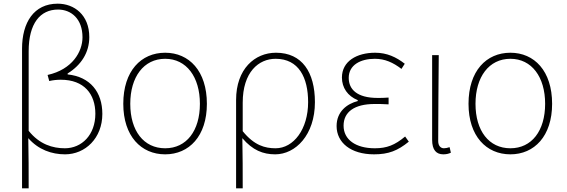

<svg xmlns="http://www.w3.org/2000/svg" viewBox="-20 -827 3084 1045"><path d="M136 -548C136 -700 199 -775 296 -775C367 -775 429 -725 429 -624C429 -546 374 -449 239 -419L248 -386C269 -391 291 -393 311 -393C438 -393 499 -315 499 -208C499 -93 425 -20 333 -20C267 -20 195 -41 136 -115ZM100 198H136C136 103 136 18 134 -75C189 -12 262 13 334 13C444 13 537 -75 537 -207C537 -326 471 -409 348 -422V-427C422 -473 466 -541 466 -625C466 -746 384 -807 294 -807C164 -807 100 -704 100 -562Z M879 13C1009 13 1106 -86 1106 -262C1106 -441 1009 -540 879 -540C748 -540 651 -441 651 -262C651 -86 748 13 879 13ZM879 -20C762 -20 689 -115 689 -262C689 -408 762 -507 879 -507C995 -507 1068 -408 1068 -262C1068 -115 995 -20 879 -20Z M1265 198H1301C1301 92 1301 31 1299 -75C1355 -9 1412 13 1478 13C1588 13 1694 -92 1694 -271C1694 -434 1624 -540 1482 -540C1367 -540 1265 -452 1265 -283ZM1480 -20C1423 -20 1364 -35 1301 -113V-268C1301 -435 1388 -507 1480 -507C1606 -507 1657 -405 1657 -271C1657 -124 1578 -20 1480 -20Z M2016 13C2095 13 2145 -7 2205 -56L2185 -84C2129 -37 2085 -20 2020 -20C1916 -20 1850 -67 1850 -143C1850 -217 1908 -261 2019 -261C2044 -261 2064 -261 2095 -259V-296C2068 -294 2055 -294 2035 -294C1923 -294 1878 -341 1878 -403C1878 -474 1943 -507 2020 -507C2075 -507 2119 -487 2165 -452L2183 -480C2137 -516 2086 -540 2022 -540C1922 -540 1841 -494 1841 -405C1841 -350 1872 -304 1927 -282V-277C1869 -262 1812 -220 1812 -141C1812 -51 1889 13 2016 13Z M2393 13C2411 13 2424 9 2434 4L2427 -26C2414 -22 2406 -20 2396 -20C2379 -20 2365 -33 2365 -59C2365 -217 2367 -368 2368 -527H2332V-66C2332 -10 2355 13 2393 13Z M2758 13C2888 13 2985 -86 2985 -262C2985 -441 2888 -540 2758 -540C2627 -540 2530 -441 2530 -262C2530 -86 2627 13 2758 13ZM2758 -20C2641 -20 2568 -115 2568 -262C2568 -408 2641 -507 2758 -507C2874 -507 2947 -408 2947 -262C2947 -115 2874 -20 2758 -20Z"/></svg>

Font: Source Han Sans CN ExtraLight
Style: Regular
Weight: 250
Designer: Ryoko NISHIZUKA (kana & ideographs); Paul D. Hunt (Latin, Greek & Cyrillic); Wenlong ZHANG (bopomofo); Sandoll Communica
Foundry: Adobe Systems Incorporated
Version: Version 1.004;PS 1.004;hotconv 16.6.51;makeotf.lib2.5.65220